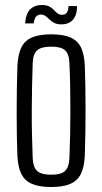

<svg xmlns="http://www.w3.org/2000/svg" viewBox="-20 -745 411 772"><path d="M185.5 7Q137.5 7 108.2 -5.8Q79 -18.5 65.5 -46.2Q52 -74 50 -118.5Q48.5 -152 47.8 -196.8Q47 -241.5 47 -291Q47 -340.5 47.8 -389.5Q48.5 -438.5 50 -480.5Q52.5 -526.5 65.8 -554Q79 -581.5 108.2 -594.2Q137.5 -607 185.5 -607Q234.5 -607 263.5 -594.2Q292.5 -581.5 305.8 -553.8Q319 -526 321 -480.5Q322.5 -443 323.2 -398Q324 -353 324 -304.8Q324 -256.5 323.2 -209.2Q322.5 -162 321 -118.5Q319 -74 305.5 -46.2Q292 -18.5 263 -5.8Q234 7 185.5 7ZM185.5 -42.5Q226.5 -42.5 242 -58Q257.5 -73.5 259 -107.5Q261 -153 262 -200.5Q263 -248 263 -296.8Q263 -345.5 262.2 -394.8Q261.5 -444 259 -493Q257.5 -529 241.2 -543.2Q225 -557.5 185.5 -557.5Q146 -557.5 129.2 -542.5Q112.5 -527.5 111.5 -491Q110 -448.5 109 -401.8Q108 -355 107.8 -305.8Q107.5 -256.5 108.5 -206.8Q109.5 -157 111.5 -109Q113 -72.5 129.5 -57.5Q146 -42.5 185.5 -42.5ZM255.5 -720.5H290Q289.5 -682.5 272.5 -664.8Q255.5 -647 227.5 -647Q209.5 -647 198.2 -652.8Q187 -658.5 179 -666.5Q171 -674.5 163 -680.5Q155 -686.5 143.5 -686.5Q134 -686.5 126.2 -679.5Q118.5 -672.5 115.5 -651H81Q84.5 -693 102.8 -709Q121 -725 147 -725Q166 -725 177.5 -719.2Q189 -713.5 196.5 -705.2Q204 -697 211.2 -691.2Q218.5 -685.5 229.5 -685.5Q243 -685.5 249 -694.8Q255 -704 255.5 -720.5Z"/></svg>

Font: Big Shoulders Text Thin Light
Style: Regular
Weight: 300
Version: Version 2.002